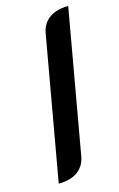

<svg xmlns="http://www.w3.org/2000/svg" viewBox="-113 -757 505 815"><g transform="rotate(-15 140.0 -350.0)"><path d="M152 -624Q160 -665 191.5 -687Q223 -709 274 -709L162 -76Q154 -35 122.5 -13Q91 9 40 9Z"/></g></svg>

Font: K2D Medium
Style: Italic
Weight: 500
Italic angle: -10°
Designer: Katatrad Aksorn Co.,Ltd.
Foundry: Cadson Demak Co.,Ltd.
Version: Version 1.000; ttfautohint (v1.6)